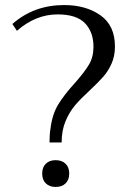

<svg xmlns="http://www.w3.org/2000/svg" viewBox="-20 -730 507 760"><path d="M180 -222Q187 -278 210.5 -316.5Q234 -355 276 -401Q314 -444 332 -474Q350 -504 350 -545Q350 -603 316.5 -638Q283 -673 208 -673Q121 -673 47 -608L29 -635Q114 -710 234 -710Q320 -710 377.5 -669.5Q435 -629 435 -546Q435 -508 421.5 -478Q408 -448 389 -426.5Q370 -405 336 -373Q299 -339 277 -313Q255 -287 239.5 -250.5Q224 -214 224 -166H176Q176 -199 180 -222ZM147 -43Q147 -68 161.5 -82Q176 -96 200 -96Q225 -96 239.5 -82Q254 -68 254 -43Q254 -18 239.5 -4Q225 10 200 10Q176 10 161.5 -4Q147 -18 147 -43Z"/></svg>

Font: Trirong
Style: Regular
Weight: 400
Designer: Katatrad Team
Foundry: CadsonDemak
Version: Version 1.001